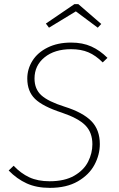

<svg xmlns="http://www.w3.org/2000/svg" viewBox="-20 -899 574 929"><path d="M500 -619 477 -597Q443 -631 407.5 -646Q372 -661 324 -661Q244 -661 195.5 -621.5Q147 -582 147 -519Q147 -468 180 -438Q213 -408 292 -383Q381 -355 422 -313Q463 -271 463 -202Q463 -150 437 -101.5Q411 -53 356.5 -21.5Q302 10 221 10Q157 10 109.5 -11.5Q62 -33 22 -74L46 -97Q81 -60 122 -41Q163 -22 220 -22Q293 -22 339.5 -49Q386 -76 406.5 -117Q427 -158 427 -201Q427 -258 393 -292.5Q359 -327 279 -354Q187 -384 149.5 -420.5Q112 -457 112 -519Q112 -565 137 -605Q162 -645 210.5 -669Q259 -693 324 -693Q380 -693 422 -674Q464 -655 500 -619ZM202 -785 340 -879H359L470 -783L453 -765L347 -844L217 -765Z"/></svg>

Font: FiraGO UltraLight
Style: Italic
Weight: 200
Italic angle: -8°
Designer: bBox Type GmbH
Foundry: bBox Type GmbH
Version: Version 1.001